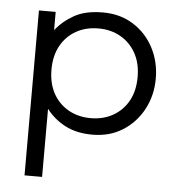

<svg xmlns="http://www.w3.org/2000/svg" viewBox="-51 -548 737 806"><g transform="rotate(5 317.0 -145.0)"><path d="M82 210V-485H152.5V-408Q183.5 -447.5 230.5 -473.8Q277.5 -500 351 -500Q423.5 -500 478.5 -465.5Q533.5 -431 564.5 -372.5Q595.5 -314 595.5 -242.5Q595.5 -172 564.5 -113.5Q533.5 -55 478.5 -20Q423.5 15 350.5 15Q283.5 15 235.5 -10.2Q187.5 -35.5 156 -77V210ZM337.5 -53.5Q390.5 -53.5 431.5 -76.8Q472.5 -100 495.8 -142.2Q519 -184.5 519 -242.5Q519 -300.5 495.5 -342.8Q472 -385 431.2 -408.2Q390.5 -431.5 337.5 -431.5Q284.5 -431.5 243.5 -408.2Q202.5 -385 179.2 -342.8Q156 -300.5 156 -242.5Q156 -184.5 179.2 -142.2Q202.5 -100 243.5 -76.8Q284.5 -53.5 337.5 -53.5Z"/></g></svg>

Font: Geologica ExtraLight
Style: Regular
Weight: 200
Designer: Sindre Bremnes, Frode Helland
Foundry: Monokrom Skriftforlag AS
Version: Version 1.010; ttfautohint (v1.8.4.7-5d5b);gftools[0.9.28]